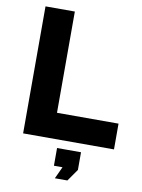

<svg xmlns="http://www.w3.org/2000/svg" viewBox="-99 -777 783 1057"><g transform="rotate(10 292.5 -248.5)"><path d="M283 213 314 146H266V47H400V146L353 213ZM68 0V-710H232V-144H576V0Z"/></g></svg>

Font: Boldmen
Style: Bold
Weight: 700
Designer: Matt McInerney, Pablo Impallari, Rodrigo Fuenzalida
Foundry: LIVING CONCEPT
Version: Version 1.000